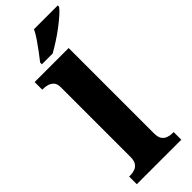

<svg xmlns="http://www.w3.org/2000/svg" viewBox="-310 -985 1010 1010"><g transform="rotate(-45 195.0 -479.5)"><path d="M19 0V-57H30Q47 -57 62.5 -63Q78 -69 87.5 -83.5Q97 -98 97 -125V-644Q97 -670 84.5 -682.5Q72 -695 56.5 -699Q41 -703 30 -703H19V-760H272V-125Q272 -98 281.5 -83.5Q291 -69 307 -63Q323 -57 339 -57H350V0ZM112 -812Q127 -831 146.5 -857Q166 -883 184.5 -910Q203 -937 213 -959H390V-949Q381 -936 358.5 -916Q336 -896 307 -874Q278 -852 247.5 -832.5Q217 -813 192 -799H112Z"/></g></svg>

Font: Noto Serif Thai ExtraBold
Style: Regular
Weight: 800
Version: Version 2.001